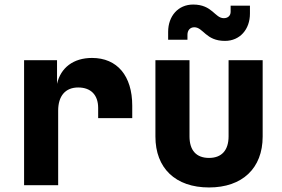

<svg xmlns="http://www.w3.org/2000/svg" viewBox="-20 -815 1240 845"><path d="M86 0H236V-328C236 -393 268 -430 324 -430C380 -430 412 -397 412 -340V-295H562V-350C562 -481 496 -560 385 -560C303 -560 247 -517 231 -446V-550H86Z M970 -635C1036 -635 1080 -686 1080 -755V-790H995V-763C995 -746 983 -735 965 -735C925 -735 915 -795 830 -795C764 -795 720 -744 720 -675V-640H805V-662C805 -682 817 -695 835 -695C875 -695 885 -635 970 -635ZM900 10C1046 10 1136 -74 1136 -214V-550H986V-215C986 -153 955 -120 900 -120C844 -120 814 -153 814 -215V-550H664V-214C664 -75 752 10 900 10Z"/></svg>

Font: JetBrains Mono ExtraBold
Style: Regular
Weight: 800
Monospace: yes
Designer: Philipp Nurullin, Konstantin Bulenkov
Foundry: JetBrains
Version: Version 2.305